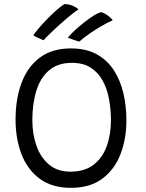

<svg xmlns="http://www.w3.org/2000/svg" viewBox="-20 -898 717 944"><path d="M328.5 25.5Q235 25.5 174.8 -19.5Q114.5 -64.5 85.5 -140.5Q56.5 -216.5 56.5 -310Q56.5 -413 86.5 -492Q116.5 -571 176.8 -615.5Q237 -660 328.5 -660Q403.5 -660 455.8 -631Q508 -602 540 -552.2Q572 -502.5 586.8 -439Q601.5 -375.5 601.5 -306Q601.5 -216 572.8 -140.8Q544 -65.5 483.8 -20Q423.5 25.5 328.5 25.5ZM326 -54Q397.5 -54 441.5 -89Q485.5 -124 505.5 -181.5Q525.5 -239 525.5 -307Q525.5 -360 516.2 -410.2Q507 -460.5 485.2 -500.8Q463.5 -541 426.5 -565Q389.5 -589 334 -589Q264 -589 221 -552Q178 -515 158.5 -451.2Q139 -387.5 139 -307Q139 -238.5 159.5 -180.8Q180 -123 221.5 -88.5Q263 -54 326 -54ZM296.5 -878Q320 -877.5 338 -869.5Q356 -861.5 366 -852.5Q337.5 -832.5 303.5 -803.5Q269.5 -774.5 239.8 -746.2Q210 -718 194 -700Q184.5 -704 168.5 -711.2Q152.5 -718.5 143.5 -724Q152.5 -738 170.8 -759.5Q189 -781 211.8 -804.2Q234.5 -827.5 256.8 -847.2Q279 -867 296.5 -878ZM476.5 -838.5Q494 -833.5 511 -821Q528 -808.5 534 -798Q508 -787 477.2 -769Q446.5 -751 418 -731Q389.5 -711 370 -693.5Q362 -695.5 344 -701.5Q326 -707.5 313.5 -712.5Q331.5 -735 362.2 -762Q393 -789 424.8 -810.8Q456.5 -832.5 476.5 -838.5Z"/></svg>

Font: Grandstander Light
Style: Regular
Weight: 300
Designer: Tyler Finck
Foundry: Etcetera Type Co
Version: Version 1.200; ttfautohint (v1.8.3)